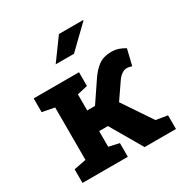

<svg xmlns="http://www.w3.org/2000/svg" viewBox="-174 -901 998 1039"><g transform="rotate(-30 324.5 -381.0)"><path d="M44.4 0V-85.4L120.6 -100.1V-427.7L44.4 -442.4V-528.3H327.6V-442.4L262.7 -427.7V-327.1H311.5L390.6 -444.3Q420.4 -490.2 452.6 -513.4Q484.9 -536.6 530.8 -536.6Q558.1 -536.6 578.1 -529.8Q598.1 -522.9 617.2 -511.2L593.3 -412.6Q579.6 -416 574.5 -417.2Q569.3 -418.5 562 -418.5Q545.4 -418.5 529.8 -407.2Q514.2 -396 502.4 -378.9L434.1 -279.3L556.6 -97.2L628.4 -85.4V0H432.6L317.4 -197.8H262.7V-100.1L327.6 -85.4V0ZM239.7 -628.4 336.9 -761.7H487.8L488.8 -758.8L354 -628.4H243.7Z"/></g></svg>

Font: Robotiche
Style: Bold
Weight: 700
Designer: Google
Version: Version 2.001